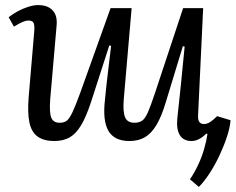

<svg xmlns="http://www.w3.org/2000/svg" viewBox="-20 -542 932 757"><path d="M14 -474Q29 -486 49 -497Q69 -508 91 -515Q113 -522 130 -522Q157 -522 174 -512Q191 -502 198.5 -484Q206 -466 203 -439L178 -151Q174 -99 182 -78.5Q190 -58 215 -58Q232 -58 242.5 -65.5Q253 -73 265 -98Q277 -123 296 -175L416 -510H499L468 -151Q464 -102 473 -80Q482 -58 510 -58Q528 -58 540 -66Q552 -74 563 -99Q574 -124 591 -175L702 -510H781L761 -88Q760 -69 766 -61Q772 -53 784 -53Q796 -53 808 -60.5Q820 -68 836 -84L889 -68Q887 -40 875 -3.5Q863 33 845.5 70.5Q828 108 806.5 141Q785 174 764 195L729 165Q746 140 760.5 109.5Q775 79 784.5 46.5Q794 14 798 -14L793 -15Q779 -1 764.5 6.5Q750 14 735 14Q704 14 689.5 -8.5Q675 -31 679 -74Q686 -140 693.5 -211Q701 -282 708 -358L701 -360L634 -140Q617 -83 597 -49.5Q577 -16 551.5 -1Q526 14 490 14Q431 14 407.5 -26Q384 -66 394 -150Q399 -203 405.5 -256Q412 -309 418 -361L411 -363L339 -140Q320 -82 300 -48.5Q280 -15 255 -0.5Q230 14 194 14Q153 14 128.5 -3.5Q104 -21 96 -59Q88 -97 93 -159L115 -418Q117 -442 112.5 -451.5Q108 -461 92 -461Q82 -461 69 -455.5Q56 -450 35 -437Z"/></svg>

Font: Literata 18pt
Style: Italic
Weight: 400
Italic angle: -2°
Designer: Latin by Veronika Burian and Jose Scaglione. Greek by Irene Vlachou. Cyrillic by Vera Evstafieva
Foundry: TypeTogether
Version: Version 3.103;gftools[0.9.29]